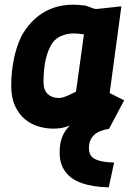

<svg xmlns="http://www.w3.org/2000/svg" viewBox="-20 -541 592 821"><path d="M445 260Q378 259 328 241.5Q278 224 253.5 184.5Q229 145 237 80Q243 36 270 5Q297 -26 344 -44L446 10Q403 17 383.5 35Q364 53 361 79Q356 123 384 138Q412 153 468 154ZM207 9Q177 9 145.5 0Q114 -9 87.5 -30.5Q61 -52 44.5 -87.5Q28 -123 28 -175Q28 -231 39 -286.5Q50 -342 72 -387Q109 -453 165 -487Q221 -521 294 -521Q305 -521 317 -520Q329 -519 346 -517L382 -504Q388 -502 398 -503L499 -514L449 -143L511 -112L446 10L346 -39Q336 -43 332 -37L314 -17Q289 -8 272.5 -2Q256 4 241.5 6.5Q227 9 207 9ZM230 -122Q239 -122 248.5 -124.5Q258 -127 271.5 -133Q285 -139 305 -149L339 -394Q315 -398 294 -398Q263 -398 236 -384.5Q209 -371 195 -342Q179 -310 172.5 -272Q166 -234 166 -190Q166 -156 184 -139Q202 -122 230 -122Z"/></svg>

Font: Finlandica
Style: Italic
Weight: 400
Italic angle: -8°
Designer: Niklas Ekholm, Juho Hiilivirta, Jaakko Suomalainen
Foundry: Helsinki Type Studio
Version: Version 1.064